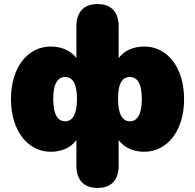

<svg xmlns="http://www.w3.org/2000/svg" viewBox="-20 -735 960 945"><path d="M460 190C528 190 564 151 564 80V-46C591 -8 637 12 690 12C802 12 886 -90 886 -247C886 -406 802 -506 690 -506C636 -506 590 -485 564 -449V-605C564 -676 527 -715 460 -715C393 -715 356 -676 356 -605V-449C330 -485 284 -506 230 -506C118 -506 34 -406 34 -247C34 -90 118 12 230 12C283 12 329 -8 356 -46V80C356 151 393 190 460 190ZM301 -138C267 -138 242 -167 242 -248C242 -330 268 -356 301 -356C333 -356 359 -330 359 -248C359 -167 334 -138 301 -138ZM619 -138C586 -138 561 -167 561 -248C561 -330 585 -356 619 -356C652 -356 678 -330 678 -248C678 -167 653 -138 619 -138Z"/></svg>

Font: SN Pro Black
Style: Regular
Weight: 900
Designer: Tobias Whetton
Foundry: Supernotes
Version: Version 1.001;Glyphs 3.2 (3249)